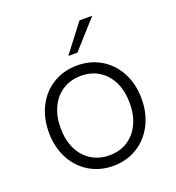

<svg xmlns="http://www.w3.org/2000/svg" viewBox="-129 -801 837 911"><g transform="rotate(-20 290.0 -345.0)"><path d="M55 -247Q55 -320 84.8 -377.8Q114.5 -435.5 168 -467.8Q221.5 -500 289.5 -500Q357 -500 410.2 -467.8Q463.5 -435.5 493.5 -377.8Q523.5 -320 523.5 -247Q523.5 -173.5 493.5 -115.8Q463.5 -58 410.2 -25.5Q357 7 289.5 7Q222 7 168.5 -25.5Q115 -58 85 -115.8Q55 -173.5 55 -247ZM289.5 -46.5Q341.5 -46.5 381 -71.5Q420.5 -96.5 442 -142Q463.5 -187.5 463.5 -247Q463.5 -306.5 442 -352Q420.5 -397.5 381 -422.5Q341.5 -447.5 289.5 -447.5Q237.5 -447.5 197.8 -422.5Q158 -397.5 136.2 -352Q114.5 -306.5 114.5 -247Q114.5 -187.5 136.2 -142Q158 -96.5 197.8 -71.5Q237.5 -46.5 289.5 -46.5ZM373.5 -697H438L312 -556.5H266Z"/></g></svg>

Font: HK Grotesk Light
Style: Regular
Weight: 300
Designer: Alfredo Marco Pradil
Foundry: Hanken Design Co.
Version: Version 3.001